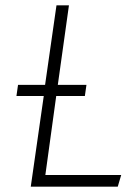

<svg xmlns="http://www.w3.org/2000/svg" viewBox="-20 -704 524 724"><path d="M151 -44H437L424 0H96L145 -342H42L48 -384H150L193 -684H240L198 -384H306L300 -342H192Z"/></svg>

Font: Fira Sans ExtraLight
Style: Italic
Weight: 275
Italic angle: -8°
Designer: Carrois Corporate & Edenspiekermann AG
Foundry: Carrois Corporate GbR & Edenspiekermann AG
Version: Version 4.203